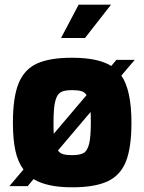

<svg xmlns="http://www.w3.org/2000/svg" viewBox="-20 -793 615 818"><path d="M497 -471Q540 -409 540 -270Q540 -164 516.5 -105Q493 -46 438.5 -20.5Q384 5 287 5Q180 5 123 -30L98 0H20L80 -71Q56 -103 45.5 -151.5Q35 -200 35 -270Q35 -379 59.5 -438.5Q84 -498 138 -522.5Q192 -547 287 -547Q398 -547 454 -512L476 -538H554ZM209 -223 349 -388Q340 -401 325.5 -405Q311 -409 287 -409Q254 -409 238.5 -400Q223 -391 215.5 -362.5Q208 -334 208 -271Q208 -237 209 -223ZM366 -316 227 -152Q235 -140 249.5 -136Q264 -132 287 -132Q320 -132 336 -141Q352 -150 359.5 -179.5Q367 -209 367 -271Q367 -303 366 -316ZM315 -773H453L342 -631H240Z"/></svg>

Font: Exo ExtraBold
Style: Regular
Weight: 800
Designer: Natanael Gama
Foundry: Natanael Gama
Version: Version 1.500